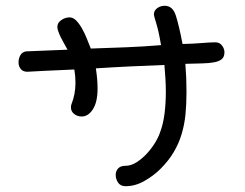

<svg xmlns="http://www.w3.org/2000/svg" viewBox="-20 -516 845 662"><path d="M74.2 -268.6Q59.6 -268.6 51.8 -277.8Q43.9 -287.1 43.9 -300.8Q43.9 -314.5 50.3 -325.7Q56.6 -336.9 70.3 -338.9L212.9 -344.7Q208 -353.5 201.7 -364.7Q195.3 -376 189.9 -386.7Q184.6 -397.5 181.2 -407.2Q177.7 -417 177.7 -422.9Q177.7 -437.5 191.4 -446.8Q205.1 -456.1 219.7 -456.1Q232.4 -456.1 243.2 -444.8Q253.9 -433.6 263.2 -417Q272.5 -400.4 279.8 -381.8Q287.1 -363.3 293 -348.6Q353.5 -350.6 415.5 -353Q477.5 -355.5 535.2 -360.4Q527.3 -408.2 519 -434.6Q510.7 -460.9 510.7 -466.8Q510.7 -479.5 522 -487.8Q533.2 -496.1 547.9 -496.1Q575.2 -496.1 585.9 -463.4Q596.7 -430.7 609.4 -364.3Q647.5 -365.2 676.8 -367.7Q706.1 -370.1 722.7 -370.1Q737.3 -370.1 745.6 -358.9Q753.9 -347.7 753.9 -335.9Q753.9 -320.3 745.1 -312.5Q736.3 -304.7 718.8 -301.3Q701.2 -297.9 676.3 -297.4Q651.4 -296.9 619.1 -295.9Q621.1 -271.5 622.1 -247.1Q623 -222.7 623 -198.2Q623 -158.2 619.6 -122.6Q616.2 -86.9 606.4 -54.2Q596.7 -21.5 579.1 8.3Q561.5 38.1 533.2 66.4Q509.8 89.8 478 107.9Q446.3 126 413.1 126Q395.5 126 387.2 113.8Q378.9 101.6 378.9 86.9Q378.9 74.2 387.2 64.9Q395.5 55.7 412.1 55.7Q431.6 55.7 450.2 43.9Q468.8 32.2 484.9 15.1Q501 -2 513.2 -21.5Q525.4 -41 531.2 -57.6Q543 -88.9 547.4 -125Q551.8 -161.1 551.8 -199.2Q551.8 -222.7 550.3 -246.1Q548.8 -269.5 546.9 -292Q491.2 -290 430.7 -287.1Q370.1 -284.2 310.5 -280.3Q316.4 -243.2 316.4 -210.9Q316.4 -164.1 300.3 -139.2Q284.2 -114.3 261.7 -114.3Q247.1 -114.3 235.8 -123Q224.6 -131.8 224.6 -145.5Q224.6 -153.3 226.6 -157.2Q240.2 -191.4 240.2 -230.5Q240.2 -242.2 239.3 -253.4Q238.3 -264.6 236.3 -276.4Q180.7 -274.4 138.2 -272Q95.7 -269.5 74.2 -268.6Z"/></svg>

Font: Hi Melody
Style: Regular
Weight: 400
Designer: YoonDesign Inc.
Foundry: YoonDesign Inc.
Version: Version 3.00